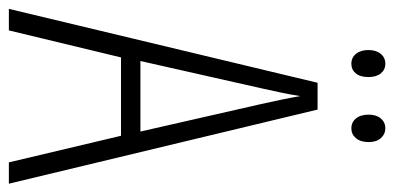

<svg xmlns="http://www.w3.org/2000/svg" viewBox="-254 -658 911 444"><g transform="rotate(90 202.0 -435.5)"><path d="M355 0 293.5 -259.3H112.3L49.8 0H0L170.9 -713.9H232.9L404.3 0ZM283.7 -304.2 220.2 -583Q214.4 -608.9 210 -630.1Q205.6 -651.4 201.7 -673.8Q198.2 -651.4 193.8 -630.4Q189.5 -609.4 183.6 -583.5L120.6 -304.2ZM95.2 -831.5Q95.2 -849.1 104 -859.9Q112.8 -870.6 127 -870.6Q140.6 -870.6 149.2 -860.1Q157.7 -849.6 157.7 -831.5Q157.7 -812.5 149.2 -802.2Q140.6 -792 127 -792Q112.8 -792 104 -802.7Q95.2 -813.5 95.2 -831.5ZM244.6 -832Q244.6 -849.6 253.4 -860.1Q262.2 -870.6 276.4 -870.6Q289.6 -870.6 298.8 -860.4Q308.1 -850.1 308.1 -832Q308.1 -813.5 299.1 -802.7Q290 -792 276.4 -792Q262.2 -792 253.4 -802.7Q244.6 -813.5 244.6 -832Z"/></g></svg>

Font: Open Sans Condensed Light
Style: Regular
Weight: 300
Width: 3
Designer: Monotype Design Team
Foundry: Monotype Imaging Inc.
Version: Version 3.003; ttfautohint (v1.8.4)